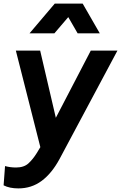

<svg xmlns="http://www.w3.org/2000/svg" viewBox="-39 -825 672 1066"><path d="M63 221Q14 221 -19 204L-11 97Q18 105 50 105Q94 105 119 82Q144 59 165 25L185 -8L49 -544H184L271 -171L465 -544H613L291 59Q248 138 192 179.5Q136 221 63 221ZM125 -640 265 -805H420L515 -640H392L340 -730L263 -640Z"/></svg>

Font: Plus Jakarta Sans
Style: Bold Italic
Weight: 700
Italic angle: -8°
Designer: Gumpita Rahayu
Foundry: Tokotype
Version: Version 2.071; ttfautohint (v1.8.4.7-5d5b);gftools[0.9.29]